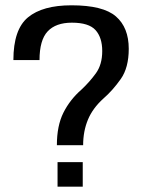

<svg xmlns="http://www.w3.org/2000/svg" viewBox="-20 -700 544 724"><path d="M194.5 -152.5H293.5Q293.5 -205 311.5 -248.5Q329.5 -292 370 -328.5Q405 -359 435.2 -401.8Q465.5 -444.5 465.5 -516Q465.5 -596 417.2 -638Q369 -680 249.5 -680Q140.5 -680 85.5 -634.5Q30.5 -589 30.5 -473.5H129Q129 -549 159.8 -581.8Q190.5 -614.5 251 -614.5Q315 -614.5 340.2 -586.5Q365.5 -558.5 365.5 -507.5Q365.5 -456.5 341.5 -423.5Q317.5 -390.5 287 -362Q244 -324.5 219.2 -275.2Q194.5 -226 194.5 -152.5ZM197 -88.5V4H292V-88.5Z"/></svg>

Font: Anybody UltraCondensed Thin
Style: Regular
Weight: 400
Version: Version 1.111